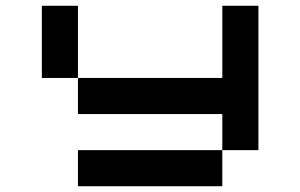

<svg xmlns="http://www.w3.org/2000/svg" viewBox="-20 -770 1040 665"><path d="M125 -500V-750H250V-375H750V-750H875V-250H250V-125H750V-500Z"/></svg>

Font: Picon
Style: Regular
Weight: 400
Designer: yne
Foundry: yne
Version: Version 21.02.27; git-deadbeef-release